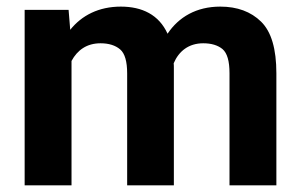

<svg xmlns="http://www.w3.org/2000/svg" viewBox="-20 -558 906 578"><path d="M282.7 -427.7C307.6 -427.7 327.6 -421.4 341.8 -409.2C356 -397 362.8 -372.6 362.8 -336.9V0H503.4V-352.5C503.4 -357.9 503.4 -362.8 502.9 -367.7C518.6 -404.3 548.3 -427.7 591.8 -427.7C616.2 -427.7 635.7 -421.9 649.9 -410.2C664.1 -397.9 670.9 -374 670.9 -337.4V0H812V-337.4C812 -410.6 796.9 -462.4 766.1 -492.7C735.4 -522.9 694.3 -538.1 643.1 -538.1C571.3 -538.1 518.1 -506.8 484.4 -456.5C458.5 -513.7 407.7 -538.1 343.8 -538.1C277.3 -538.1 226.1 -511.7 191.4 -468.3L186.5 -528.3H54.2V0H195.3V-374.5C212.9 -407.2 241.2 -427.7 282.7 -427.7Z"/></svg>

Font: Vazirmatn
Style: Bold
Weight: 700
Designer: Saber Rastikerdar
Foundry: Saber Rastikerdar
Version: Version 33.003